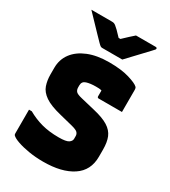

<svg xmlns="http://www.w3.org/2000/svg" viewBox="-229 -1060 1058 1192"><g transform="rotate(30 300.0 -463.5)"><path d="M325 -720Q412 -720 468.5 -703Q525 -686 541 -670Q547 -664 547 -652V-492H380Q370 -492 370 -503V-544Q360 -547 350 -547.5Q340 -548 329 -548Q288 -548 261.5 -539.5Q235 -531 235 -503V-489Q235 -471 244.5 -460Q254 -449 289 -441L389 -417Q458 -401 495.5 -377.5Q533 -354 547.5 -319Q562 -284 562 -231V-180Q562 -81 485.5 -30.5Q409 20 277 20Q222 20 174 12Q126 4 91.5 -8Q57 -20 44 -33Q40 -37 40 -45V-216H60Q109 -188 162.5 -173.5Q216 -159 285 -159Q338 -159 355.5 -171Q373 -183 373 -199V-219Q373 -233 363.5 -243.5Q354 -254 319 -263L227 -286Q148 -305 109 -332Q70 -359 58 -394.5Q46 -430 46 -472V-519Q46 -579 79.5 -624Q113 -669 175.5 -694.5Q238 -720 325 -720ZM386 -775H242Q235 -775 229.5 -778.5Q224 -782 212 -794Q202 -804 176.5 -830.5Q151 -857 120.5 -889Q90 -921 65 -947H211Q222 -947 227.5 -945Q233 -943 240 -938Q249 -931 263 -917.5Q277 -904 299 -880H312Q336 -903 353 -918.5Q370 -934 385 -947H525Q536 -947 536 -939Q536 -935 533 -931.5Q530 -928 517 -914Q502 -898 476.5 -871Q451 -844 426 -817.5Q401 -791 386 -775Z"/></g></svg>

Font: Recursive Sn Lnr St Blk
Style: Regular
Weight: 900
Version: Version 1.079;hotconv 1.0.112;makeotfexe 2.5.65598; ttfautoh